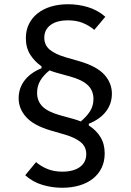

<svg xmlns="http://www.w3.org/2000/svg" viewBox="-20 -730 616 906"><path d="M474 -6Q474 32 459.5 62Q445 92 418.5 113Q392 134 355 145Q318 156 273 156Q226 156 180.5 142.5Q135 129 99 97L150 35Q175 56 205.5 68Q236 80 274 80Q327 80 357 58Q387 36 387 -3Q387 -38 360.5 -59.5Q334 -81 286 -95L220 -114Q139 -138 103.5 -177.5Q68 -217 68 -266Q68 -314 96 -350.5Q124 -387 176 -408V-417Q143 -440 122.5 -472.5Q102 -505 102 -550Q102 -587 116.5 -616.5Q131 -646 157.5 -667Q184 -688 220.5 -699Q257 -710 302 -710Q349 -710 394.5 -696.5Q440 -683 477 -651L425 -589Q400 -610 370 -622Q340 -634 301 -634Q248 -634 218.5 -612Q189 -590 189 -552Q189 -517 215 -495.5Q241 -474 289 -460L355 -441Q437 -417 472.5 -377.5Q508 -338 508 -288Q508 -241 480.5 -204.5Q453 -168 399 -146V-138Q435 -115 454.5 -82.5Q474 -50 474 -6ZM421 -263Q421 -302 395 -327.5Q369 -353 311 -369L246 -387Q238 -389 230 -392Q222 -395 214 -398Q187 -377 171 -351Q155 -325 155 -292Q155 -253 180.5 -227.5Q206 -202 264 -186L329 -168Q337 -166 345 -163Q353 -160 361 -157Q388 -179 404.5 -204.5Q421 -230 421 -263Z"/></svg>

Font: IBM Plex Sans Devanagari Text
Style: Regular
Weight: 450
Designer: Mike Abbink, Paul van der Laan, Pieter van Rosmalen, Erin McLaughlin
Foundry: Bold Monday
Version: Version 1.1